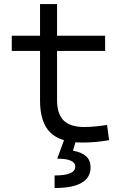

<svg xmlns="http://www.w3.org/2000/svg" viewBox="-20 -694 626 948"><path d="M386.7 9.8Q277.8 9.8 227.8 -40.3Q177.7 -90.3 177.7 -196.8V-442.4H38.1V-517.6H177.7V-673.8H261.7V-517.6H499V-442.4H261.7V-200.2Q261.7 -131.8 293.9 -99.4Q326.2 -66.9 396.5 -66.9Q422.9 -66.9 450 -69.6Q477.1 -72.3 508.8 -77.1L518.6 -2Q485.4 3.9 453.9 6.8Q422.4 9.8 386.7 9.8ZM249.5 234.4V172.4Q351.6 172.4 351.6 128.9Q351.6 89.4 262.7 89.4L298.8 -9.8L355 -0.5L340.3 50.3Q427.2 64.5 427.2 131.8Q427.2 234.4 249.5 234.4Z"/></svg>

Font: Cascadia Code NF SemiLight
Style: Regular
Weight: 350
Monospace: yes
Designer: Aaron Bell
Foundry: Saja Typeworks
Version: Version 2404.023; ttfautohint (v1.8.4)